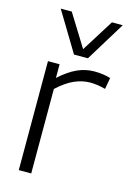

<svg xmlns="http://www.w3.org/2000/svg" viewBox="-120 -850 616 909"><g transform="rotate(15 187.5 -395.0)"><path d="M124 -534V-467Q168 -507 208.5 -525.5Q249 -544 293 -544Q336 -544 372 -533L362 -477Q323 -488 287 -488Q249 -488 210 -471Q171 -454 128 -414V0H67V-534ZM365 -790 246 -596H178L61 -790H115L213 -632L312 -790Z"/></g></svg>

Font: Georama Light
Style: Regular
Weight: 300
Designer: Jean-Baptiste Levee
Foundry: Production Type
Version: Version 1.000